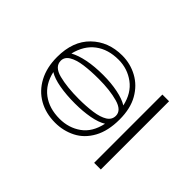

<svg xmlns="http://www.w3.org/2000/svg" viewBox="-84 -840 549 549"><g transform="rotate(-45 190.5 -565.0)"><path d="M191 -470Q145 -470 114 -487Q83 -504 68.5 -532.5Q54 -561 54 -594Q54 -632 70.5 -661Q87 -690 118 -706.5Q149 -723 191 -723Q255 -723 290.5 -686.5Q326 -650 326 -594Q326 -561 310.5 -532.5Q295 -504 265 -487Q235 -470 191 -470ZM52 -407V-434H328V-407ZM191 -485Q213 -485 222 -517Q231 -549 231 -594Q231 -627 227.5 -652.5Q224 -678 215 -693Q206 -708 191 -708Q167 -708 158.5 -675Q150 -642 150 -594Q150 -564 153.5 -539Q157 -514 166 -499.5Q175 -485 191 -485ZM71 -593Q71 -556 91 -528Q111 -500 153 -491Q143 -507 138 -534Q133 -561 133 -593Q133 -628 138 -656Q143 -684 153 -700Q113 -691 92 -663Q71 -635 71 -593ZM227 -491Q268 -500 289 -528.5Q310 -557 310 -593Q310 -635 289 -663Q268 -691 227 -701Q237 -683 242.5 -655.5Q248 -628 248 -593Q248 -561 242.5 -534Q237 -507 227 -491Z"/></g></svg>

Font: Kalnia Glaze Thin SemiBold
Style: Regular
Weight: 600
Version: Version 1.110